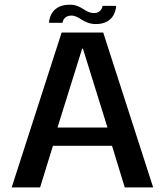

<svg xmlns="http://www.w3.org/2000/svg" viewBox="-20 -818 720 838"><path d="M31 0H155L211 -181.5H469L524.5 0H648.5L430.5 -676H249ZM231 -261.5 338.5 -605.5H342L449 -261.5ZM398.5 -713C473 -713 486 -769.5 487 -792.5H427.5C427 -780.5 415.5 -761 391 -761C350 -761 337 -797.5 285 -797.5C209.5 -797.5 195 -743.5 194 -718.5H253C254 -730.5 264 -750 291.5 -750C327 -750 343.5 -713 398.5 -713Z"/></svg>

Font: Anybody Medium
Style: Regular
Weight: 500
Designer: Tyler Finck
Foundry: Etcetera Type Company
Version: Version 1.110